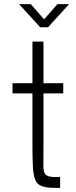

<svg xmlns="http://www.w3.org/2000/svg" viewBox="-20 -900 364 923"><path d="M136 -208V-451H40V-500H136V-700H189V-500H284V-451H189V-208Q189 -142 188.5 -108Q188 -74 198 -62Q208 -50 239 -49H269V3H242Q202 3 180 -5.5Q158 -14 149 -36.5Q140 -59 138 -100.5Q136 -142 136 -208ZM173 -769 72 -880H128L192 -807L256 -880H312L211 -769Z"/></svg>

Font: Kulim Park ExtraLight
Style: Regular
Weight: 275
Designer: Noponies / Dale Sattler
Foundry: Noponies
Version: Version 1.000; ttfautohint (v1.8.3)